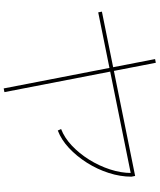

<svg xmlns="http://www.w3.org/2000/svg" viewBox="68 -880 864 1040"><g transform="rotate(90 500.0 -360.0)"><path d="M47 -460 43 -480 933 -660 937 -640ZM459 52 300 -768 320 -772 479 48ZM679 -259Q726 -277 768.5 -317Q811 -357 844.5 -410.5Q878 -464 897.5 -523.5Q917 -583 917 -640H937Q937 -580 917 -517.5Q897 -455 861.5 -399Q826 -343 781.5 -301.5Q737 -260 687 -241Z"/></g></svg>

Font: M PLUS 1 Thin
Style: Regular
Weight: 100
Designer: Coji Morishita
Foundry: UNDERFOREST DESIGN
Version: Version 1.001